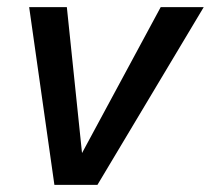

<svg xmlns="http://www.w3.org/2000/svg" viewBox="-20 -520 593 540"><path d="M432 -500H553L254 0H133L62 -500H168L215 -48L191 -53Z"/></svg>

Font: Kantumruy Pro Medium
Style: Italic
Weight: 500
Italic angle: -13°
Designer: Sovichet Tep
Foundry: Sovichet Tep
Version: Version 1.002